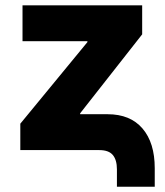

<svg xmlns="http://www.w3.org/2000/svg" viewBox="-20 -566 622 724"><path d="M420.9 138.2V72.8Q420.9 37.1 405.5 18.6Q390.1 0 354.5 0H56.6V-99.6L309.6 -407.2V-410.6H64.9V-545.9H516.1V-436.5L282.2 -138.7V-135.3H385.7Q471.2 -135.3 517.3 -81.5Q563.5 -27.8 563.5 68.4V138.2Z"/></svg>

Font: Inter Extra Bold
Style: Regular
Weight: 800
Designer: Rasmus Andersson
Foundry: rsms
Version: Version 4.000;git-3c8e0fc